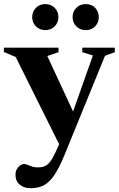

<svg xmlns="http://www.w3.org/2000/svg" viewBox="-26 -680 595 960"><path d="M350 -99.5 281 64 52.5 -395 -6.5 -420V-441.5H266.5V-419L210.5 -400ZM126.5 261Q94 261 72.8 243.2Q51.5 225.5 51.5 194.5Q51.5 177.5 58.2 165.5Q65 153.5 75 146.8Q85 140 94 140Q102.5 140 111.8 144.2Q121 148.5 133.8 152.8Q146.5 157 164 157Q181.5 157 195.5 151.8Q209.5 146.5 222 131.8Q234.5 117 248 89L303 -31L330 -96L438.5 -402.5L385.5 -419V-441.5H548V-419L499 -401L297.5 92.5Q269.5 161 244.2 197.5Q219 234 191.2 247.5Q163.5 261 126.5 261ZM200.5 -529.5Q171.5 -529.5 153.2 -548.5Q135 -567.5 135 -594Q135 -621.5 153.2 -640.5Q171.5 -659.5 200.5 -659.5Q229.5 -659.5 247.8 -640.5Q266 -621.5 266 -594Q266 -567.5 247.8 -548.5Q229.5 -529.5 200.5 -529.5ZM403 -529.5Q373.5 -529.5 355.2 -548.5Q337 -567.5 337 -594Q337 -621.5 355.2 -640.5Q373.5 -659.5 403 -659.5Q432 -659.5 450 -640.5Q468 -621.5 468 -594Q468 -567.5 450 -548.5Q432 -529.5 403 -529.5Z"/></svg>

Font: Newsreader 24pt
Style: Bold
Weight: 700
Designer: Hugues Gentile
Foundry: Production Type
Version: Version 1.003